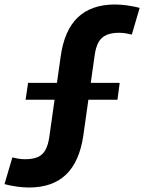

<svg xmlns="http://www.w3.org/2000/svg" viewBox="-74 -730 642 855"><path d="M55 105Q30 105 1 101Q-28 97 -54 90L-19 -29Q-8 -26 7 -23.5Q22 -21 38 -21Q73 -21 95 -31Q117 -41 129 -63.5Q141 -86 146 -123L196 -477Q212 -595 272.5 -652.5Q333 -710 438 -710Q463 -710 492 -706Q521 -702 548 -695L513 -576Q502 -579 487 -581.5Q472 -584 456 -584Q422 -584 399.5 -574Q377 -564 364.5 -541.5Q352 -519 347 -480L297 -126Q280 -10 220 47.5Q160 105 55 105ZM51 -361H459L449 -286H40Z"/></svg>

Font: Pathway Extreme SemiCondensed
Style: Bold Italic
Weight: 700
Width: 4
Italic angle: -8°
Version: Version 1.001;gftools[0.9.26]